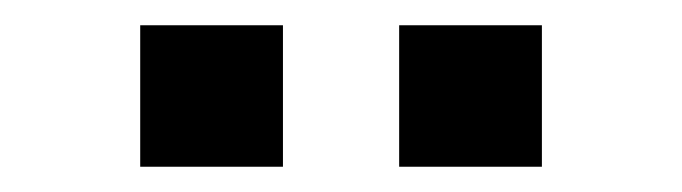

<svg xmlns="http://www.w3.org/2000/svg" viewBox="-20 -737 540 152"><path d="M296 -605V-717H409V-605ZM91 -605V-717H204V-605Z"/></svg>

Font: Nunito Sans 8pt SemiBold
Style: Regular
Weight: 600
Version: Version 3.101;gftools[0.9.27]